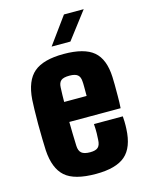

<svg xmlns="http://www.w3.org/2000/svg" viewBox="-121 -874 731 958"><g transform="rotate(-15 244.5 -395.0)"><path d="M308 -233H457Q458 -227 458.5 -206Q459 -185 458 -168Q454 -73 406 -31.5Q358 10 254 10Q143 10 95.5 -32Q48 -74 42 -168Q41 -191 40 -228Q39 -265 39 -305.5Q39 -346 40 -380Q41 -414 42 -430Q49 -527 98 -568.5Q147 -610 252 -610Q358 -610 406 -569.5Q454 -529 458 -436Q459 -424 459 -396.5Q459 -369 459 -336Q459 -303 457 -275H192Q192 -246 193 -216Q194 -186 195 -151Q196 -125 209.5 -113.5Q223 -102 254 -102Q283 -102 295 -113.5Q307 -125 308 -152Q309 -167 309.5 -185.5Q310 -204 308 -233ZM252 -498Q221 -498 208.5 -487.5Q196 -477 195 -453Q194 -433 193.5 -414Q193 -395 193 -378H309Q309 -404 309 -425Q309 -446 308 -453Q307 -477 294 -487.5Q281 -498 252 -498ZM204 -661 305 -800H407L301 -661Z"/></g></svg>

Font: Big Shoulders Text Black
Style: Regular
Weight: 900
Designer: Patric King
Foundry: XO Type Co
Version: Version 1.000; ttfautohint (v1.8.2)